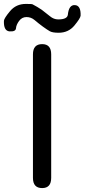

<svg xmlns="http://www.w3.org/2000/svg" viewBox="-68 -959 431 979"><path d="M147 0Q100 0 100 -52V-682Q100 -734 147 -734Q193 -734 193 -682V-52Q193 0 147 0ZM231 -792Q200 -792 186.5 -799.5Q173 -807 151 -823Q129 -839 108 -857Q90 -872 67 -872Q44 -872 29.5 -852.5Q15 -833 13.5 -815Q12 -797 -19 -799Q-50 -801 -48 -853Q-47 -866 -16.5 -902.5Q14 -939 64 -939Q95 -939 98 -937Q123 -924 145 -909Q166 -893 187 -876Q206 -860 229 -860Q275 -860 278 -884Q283 -935 314 -933Q345 -931 343 -879Q342 -866 311.5 -829Q281 -792 231 -792Z"/></svg>

Font: Resource Han Rounded KR
Style: Regular
Weight: 400
Designer: Cyano Hao (round all glyphs); Ryoko NISHIZUKA 西塚涼子 (kana, bopomofo & ideographs); Paul D. Hunt (Latin, Greek & Cyrillic)
Foundry: Cyano Hao
Version: 0.990